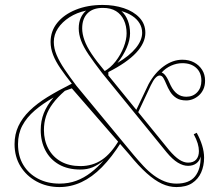

<svg xmlns="http://www.w3.org/2000/svg" viewBox="-20 -743 877 778"><path d="M221 15Q170 15 128.5 -7.5Q87 -30 63 -69Q39 -108 39 -159Q39 -199 54.5 -232Q70 -265 99.5 -294Q129 -323 172 -349.5Q215 -376 271 -404Q244 -438 224.5 -466.5Q205 -495 195 -521Q185 -547 185 -573Q185 -617 212 -650.5Q239 -684 287 -703.5Q335 -723 396 -723Q442 -723 481.5 -710Q521 -697 545 -671.5Q569 -646 569 -610Q569 -569 531.5 -529Q494 -489 419 -451V-431L401 -453Q428 -468 448.5 -494.5Q469 -521 481 -551.5Q493 -582 493 -608Q493 -638 482 -661.5Q471 -685 450 -698Q429 -711 397 -711Q356 -711 334.5 -689Q313 -667 313 -628Q313 -606 322 -580.5Q331 -555 351 -525Q371 -495 403 -457L665 -135Q688 -108 706.5 -96Q725 -84 742 -84Q764 -84 775 -96.5Q786 -109 786 -131Q786 -145 781 -162Q776 -179 765 -199L777 -205Q791 -180 799 -154Q807 -128 807 -104Q807 -71 795 -44Q783 -17 758.5 -1Q734 15 695 15Q665 15 636 1.5Q607 -12 574.5 -41Q542 -70 503 -118L271 -385L243 -375Q213 -349 194 -323.5Q175 -298 166.5 -272Q158 -246 158 -216Q158 -174 176 -140.5Q194 -107 227 -88.5Q260 -70 306 -70Q355 -70 393 -95.5Q431 -121 464 -178L472 -168Q433 -106 393 -65.5Q353 -25 310 -5Q267 15 221 15ZM735 -336Q710 -336 694.5 -346Q679 -356 669.5 -371.5Q660 -387 654 -402Q648 -417 642 -427Q636 -437 627 -437Q619 -437 610 -427.5Q601 -418 591 -397L537 -282L530 -293L582 -402Q607 -448 643.5 -474.5Q680 -501 719 -501Q746 -501 766.5 -490Q787 -479 799 -460Q811 -441 811 -416Q811 -396 804 -381Q797 -366 785.5 -356Q774 -346 761 -341Q748 -336 735 -336ZM719 -487Q696 -487 673.5 -477Q651 -467 635 -449Q643 -447 651.5 -435.5Q660 -424 672 -396Q683 -374 698.5 -362.5Q714 -351 735 -351Q762 -351 779 -369Q796 -387 796 -416Q796 -449 775 -468Q754 -487 719 -487ZM507 -608Q507 -581 493.5 -549.5Q480 -518 456 -488Q505 -517 530.5 -548.5Q556 -580 556 -610Q556 -631 545.5 -648.5Q535 -666 516 -678.5Q497 -691 472 -698Q489 -683 498 -659.5Q507 -636 507 -608ZM221 1Q258 1 289 -10.5Q320 -22 348 -43.5Q376 -65 400 -93Q377 -74 355 -65Q333 -56 306 -56Q255 -56 219 -76.5Q183 -97 164 -133.5Q145 -170 145 -216Q145 -253 157.5 -284.5Q170 -316 197 -348Q153 -323 120.5 -295Q88 -267 70.5 -234Q53 -201 53 -159Q53 -110 74.5 -74.5Q96 -39 134 -19Q172 1 221 1ZM329 -700Q291 -692 261.5 -673Q232 -654 215 -628.5Q198 -603 198 -573Q198 -547 209.5 -520Q221 -493 241.5 -462.5Q262 -432 290 -395L520 -117Q541 -92 561 -70.5Q581 -49 602.5 -33Q624 -17 647 -8Q670 1 695 1Q747 1 770.5 -28.5Q794 -58 793 -109Q789 -91 775.5 -81Q762 -71 742 -71Q722 -71 700.5 -84Q679 -97 655 -126L393 -448Q360 -491 339 -522Q318 -553 308.5 -578.5Q299 -604 299 -628Q299 -652 307 -670Q315 -688 329 -700Z"/></svg>

Font: Kalnia Glaze Thin Medium
Style: Regular
Weight: 500
Version: Version 1.110